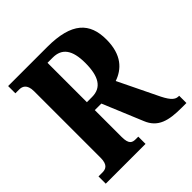

<svg xmlns="http://www.w3.org/2000/svg" viewBox="-191 -853 993 993"><g transform="rotate(-45 305.0 -357.0)"><path d="M20 0H311V-53H293C267 -53 249 -60 249 -113V-309H297L388 -90C418 -15 481 0 576 0H610V-53H605C577 -53 557 -79 530 -137L432 -339C496 -361 550 -412 550 -525C550 -646 486 -714 306 -714H20V-661H48C68 -661 96 -653 96 -600V-113C96 -60 71 -53 48 -53H20ZM287 -367H249V-655H287C354 -655 387 -612 387 -516C387 -419 357 -367 287 -367Z"/></g></svg>

Font: Noto Serif Georgian ExtraCondensed ExtraBold
Style: Regular
Weight: 800
Width: 2
Designer: Monotype Design Team, Akaki Razmadze
Foundry: Google LLC
Version: Version 2.003